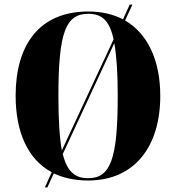

<svg xmlns="http://www.w3.org/2000/svg" viewBox="-20 -775 765 835"><path d="M205 -26 175 40H186L214 -21C256 -1 306 10 363 10C565 10 677 -137 677 -358C677 -512 623 -628 524 -686L556 -755H544L515 -691C472 -713 422 -725 364 -725C151 -725 48 -580 48 -359C48 -202 100 -82 205 -26ZM474 -604 249 -121C239 -176 234 -253 234 -358C234 -634 266 -715 364 -715C422 -715 456 -687 474 -604ZM363 0C307 0 272 -28 253 -105L477 -587C487 -533 492 -458 492 -358C492 -81 460 0 363 0Z"/></svg>

Font: Noto Serif Display Condensed Black
Style: Regular
Weight: 900
Width: 3
Designer: Monotype Design Team
Foundry: Monotype Imaging Inc.
Version: Version 2.009